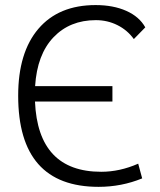

<svg xmlns="http://www.w3.org/2000/svg" viewBox="-20 -723 626 753"><path d="M366.7 9.8Q51.3 9.8 51.3 -347.7Q51.3 -517.1 130.6 -610.1Q210 -703.1 355 -703.1Q424.3 -703.1 475.3 -680.4Q526.4 -657.7 549.8 -615.7L504.9 -569.8Q479.5 -605 440.4 -624.5Q401.4 -644 356 -644Q253.9 -644 189.7 -576.7Q125.5 -509.3 117.7 -385.3H420.9V-324.7H117.2Q128.9 -49.3 377 -49.3Q449.7 -49.3 522 -81.1L537.6 -23.4Q456.5 9.8 366.7 9.8Z"/></svg>

Font: Cascadia Mono PL Light
Style: Regular
Weight: 300
Monospace: yes
Designer: Aaron Bell
Foundry: Saja Typeworks
Version: Version 2404.023; ttfautohint (v1.8.4)